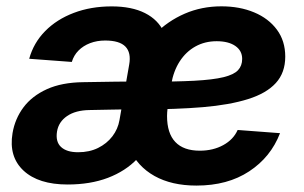

<svg xmlns="http://www.w3.org/2000/svg" viewBox="-20 -575 962 607"><path d="M193.6 8.3Q101.7 8.3 54.4 -35.6Q7.2 -79.6 19.6 -154Q27.3 -199.5 54.2 -235.6Q81.2 -271.7 128.3 -293.1Q175.4 -314.4 243 -315.2Q268.8 -315.5 293.3 -316Q317.8 -316.5 344.1 -316.8Q370.3 -317 401.1 -317.3L388.9 -229.4Q357.6 -229.1 325.4 -228.3Q293.2 -227.6 263.1 -227.1Q219.1 -226.5 192.2 -208.2Q165.3 -189.8 160.3 -159.4Q155.1 -127 172.9 -110.4Q190.8 -93.7 226.9 -93.7Q262.6 -93.7 290.1 -107.3Q317.7 -121 335.3 -144Q352.9 -167.1 357.8 -195.6L388.4 -370.6Q395.2 -408.4 376.5 -427.7Q357.8 -446.9 312.5 -446.9Q286.5 -446.9 264.8 -438.6Q243 -430.2 228.2 -415.2Q213.3 -400.2 207 -379.2L72.3 -389.2Q86.2 -439.6 122.8 -476.7Q159.3 -513.8 213.4 -534.3Q267.5 -554.8 333 -554.8Q396.4 -554.8 438.4 -533.6Q480.4 -512.4 498.3 -472.9Q516.2 -433.4 506.9 -378.5L472.1 -168.1L464.1 -161.2Q449.8 -110.2 413.2 -72.1Q376.7 -34 321.2 -12.8Q265.7 8.3 193.6 8.3ZM600.9 11.7Q522.7 11.7 468.5 -18.6Q414.2 -49 388.7 -105.9Q363.3 -162.9 371.2 -242.1Q376.7 -309.8 402.1 -367Q427.4 -424.1 468.8 -466.3Q510.1 -508.4 563.8 -531.7Q617.4 -555 680 -555Q737.7 -555 783.4 -535.9Q829.1 -516.8 855.4 -481.2Q881.8 -445.7 881.8 -396Q881.8 -345.1 852 -312.5Q822.3 -279.9 764.2 -261.7Q706.1 -243.4 621.2 -236.2Q536.3 -229.1 425.5 -229.1L440.7 -316.6Q534.2 -316.6 593.9 -319.7Q653.6 -322.9 686.6 -331Q719.6 -339.1 732.6 -353.2Q745.6 -367.2 745.6 -388.8Q745.6 -414.7 724 -429.7Q702.4 -444.7 664.9 -444.7Q627.6 -444.7 597.8 -428.1Q567.9 -411.5 548.2 -381Q528.5 -350.6 521.3 -308.7Q517.7 -287.3 514.7 -268.2Q511.6 -249.1 509.9 -233.9Q508.1 -218.6 508.1 -208.2Q508.1 -153.7 534.2 -126.2Q560.3 -98.6 611.6 -98.6Q653.7 -98.6 685.9 -116.3Q718.1 -134 731.3 -164.1L865.3 -154Q836.1 -78.2 767.8 -33.3Q699.6 11.7 600.9 11.7Z"/></svg>

Font: Adwaita Sans
Style: Italic
Weight: 400
Italic angle: -9.39999°
Designer: Rasmus Andersson
Foundry: rsms
Version: Version 4.001;git-9221beed3